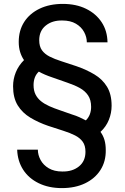

<svg xmlns="http://www.w3.org/2000/svg" viewBox="-20 -732 640 984"><path d="M297 232Q230 232 178.5 207Q127 182 98.5 137.5Q70 93 68 35H174Q174 62 188 88Q202 114 230 130.5Q258 147 299 147Q351 148 384.5 121Q418 94 418 46Q418 14 404 -5.5Q390 -25 364.5 -38Q339 -51 304 -62Q269 -73 227 -87Q177 -104 135.5 -129Q94 -154 70.5 -192.5Q47 -231 47 -290Q47 -327 61 -361.5Q75 -396 103 -424Q90 -443 83 -466Q76 -489 76 -517Q76 -576 104 -619.5Q132 -663 183 -687.5Q234 -712 302 -712Q370 -712 421 -687Q472 -662 501 -618Q530 -574 531 -515H425Q425 -542 411 -568Q397 -594 369 -610.5Q341 -627 299 -627Q248 -628 214.5 -601Q181 -574 181 -526Q181 -494 195 -474.5Q209 -455 234.5 -442Q260 -429 295 -418Q330 -407 371 -393Q423 -375 464 -350.5Q505 -326 528.5 -287.5Q552 -249 552 -190Q552 -153 538 -118Q524 -83 495 -56Q509 -37 515.5 -14.5Q522 8 522 37Q523 95 495 139Q467 183 416 207.5Q365 232 297 232ZM420 -115Q434 -129 440.5 -146.5Q447 -164 447 -184Q447 -220 431.5 -243Q416 -266 389 -281Q362 -296 326 -308Q290 -320 249 -335Q228 -342 210.5 -349.5Q193 -357 179 -365Q165 -352 158.5 -334.5Q152 -317 152 -296Q152 -268 162 -248Q172 -228 190 -213.5Q208 -199 232.5 -188Q257 -177 287 -167Q317 -157 350 -145Q370 -139 387.5 -131Q405 -123 420 -115Z"/></svg>

Font: DM Sans 11pt Medium
Style: Regular
Weight: 500
Version: Version 4.004;gftools[0.9.30]